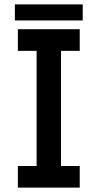

<svg xmlns="http://www.w3.org/2000/svg" viewBox="-20 -856 445 876"><path d="M61.5 -722.7H343.8V-624H258.3V-98.6H343.8V0H61.5V-98.6H147V-624H61.5ZM47.9 -762.7V-835.9H357.4V-762.7Z"/></svg>

Font: Giphurs Medium
Style: Regular
Weight: 500
Version: Version 0.920; ttfautohint (v1.8.4.7-5d5b)